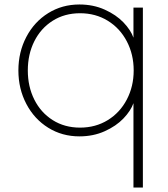

<svg xmlns="http://www.w3.org/2000/svg" viewBox="-20 -517 749 856"><path d="M575 -57Q563 -23 530.5 11Q498 45 447 68Q396 91 334 91Q257 91 195 52.5Q133 14 97.5 -53.5Q62 -121 62 -203Q62 -285 97.5 -352.5Q133 -420 195 -458.5Q257 -497 334 -497Q396 -497 447 -474Q498 -451 530.5 -417Q563 -383 575 -349V-483H617V319H575ZM576 -203Q576 -274 545.5 -332.5Q515 -391 460.5 -424.5Q406 -458 337 -458Q268 -458 215 -424.5Q162 -391 133 -333Q104 -275 104 -203Q104 -131 133 -73Q162 -15 215 18.5Q268 52 337 52Q406 52 460.5 18.5Q515 -15 545.5 -73.5Q576 -132 576 -203Z"/></svg>

Font: Gmarket Sans TTF Light
Style: Regular
Weight: 300
Designer: Creative Director : Sungho Lee; Art Director : Kiwoong Choi; Project Manager : Sori Yang, Jongwook Yoon; Font Designer :
Foundry: Sandoll Inc.
Version: Version 1.000;hotconv 1.0.109;makeotfexe 2.5.65596